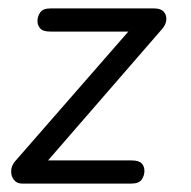

<svg xmlns="http://www.w3.org/2000/svg" viewBox="-20 -436 453 456"><path d="M32 0Q20 0 13 -9Q6 -18 6.5 -30Q7 -42 15 -52L304 -383L312 -361H100Q82 -361 75.5 -368.5Q69 -376 69 -386Q69 -397 75.5 -406.5Q82 -416 100 -416H346Q362 -416 369 -408Q376 -400 375 -388.5Q374 -377 364 -366L75 -33L67 -55H292Q310 -55 316.5 -48Q323 -41 323 -30Q323 -19 316.5 -9.5Q310 0 292 0Z"/></svg>

Font: Edu VIC WA NT Beginner
Style: Regular
Weight: 400
Designer: Tina and Corey Anderson
Foundry: Google for Education
Version: Version 1.003